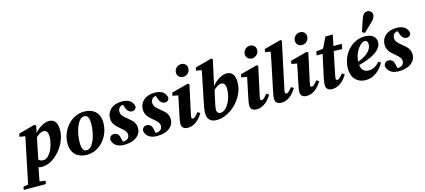

<svg xmlns="http://www.w3.org/2000/svg" viewBox="-124 -1437 5137 2318"><g transform="rotate(-15 2444.5 -278.0)"><path d="M4.4 227.3H148.9C161.1 155.7 174.5 86.1 194.3 -13.3L201.2 -31.3L292.7 -484.2L274 -500L69.6 -443.2L64.2 -405.6L190.4 -385.6L137.6 -414.7L4.4 227.3ZM131.6 -30.6C161.7 1.3 195.5 15.2 234.3 15.2C387 15.2 557.7 -174.4 557.7 -361.1C557.7 -465.5 511.4 -498.5 453.7 -498.5C385.1 -498.5 297.7 -440.1 241.9 -353.6L248.6 -330.6C283.6 -367.2 324.2 -396.5 357.5 -396.5C396.2 -396.5 414.9 -372.4 414.9 -313.2C414.9 -252.8 392.8 -174.6 364.1 -128.8C333.4 -78.8 302.5 -58.6 265.3 -58.6C227.9 -58.6 198.9 -87.6 172.1 -130.3L131.6 -30.6ZM-53.7 227.3H222.9L230.9 188.2L108.3 168.8H66.9L-45.9 188.2L-53.7 227.3Z M795.9 15.2C961.9 15.2 1085.8 -140.9 1085.8 -307.7C1085.8 -439.4 1003.4 -498.5 894.3 -498.5C727.3 -498.5 601.8 -343 601.8 -176C601.8 -44.7 687.3 15.2 795.9 15.2ZM807.6 -39.3C773.3 -39.3 746.7 -64.2 746.7 -149.3C746.7 -284.6 802 -444.1 881.1 -444.1C916.6 -444.1 940.9 -418.7 940.9 -337.8C940.9 -198.1 886.4 -39.3 807.6 -39.3Z M1257.7 -7.5 1241.4 -80.1C1231.5 -125.9 1205.1 -143.3 1170.6 -143.3C1137.3 -143.3 1118.4 -122.9 1112.7 -91.1C1123.3 -22.4 1176.7 15.2 1262.4 15.2C1402.8 15.2 1472.9 -55.4 1472.9 -136.2C1472.9 -194.2 1447.6 -229.3 1386.9 -277.2C1334.2 -318.4 1306.7 -346.1 1306.7 -386.6C1306.7 -421.8 1327.6 -457.4 1380 -457.4C1396 -457.4 1410.4 -456.8 1424.7 -456L1362.9 -476.2L1386 -412.2C1401.8 -369.2 1429.6 -351.1 1456.2 -351.1C1489.3 -351.1 1508.4 -370.6 1511.5 -399C1498.7 -459.7 1455.8 -498.5 1364.4 -498.5C1243.4 -498.5 1176.1 -425 1176.1 -339.8C1176.1 -273.9 1211.9 -235.7 1267.7 -190.1C1317.5 -150.5 1337 -124.5 1337 -93.7C1337 -53.9 1309 -26 1258.5 -26C1237.1 -26 1218.3 -26.6 1195.9 -28.5L1257.7 -7.5Z M1667.7 -7.5 1651.4 -80.1C1641.5 -125.9 1615.1 -143.3 1580.6 -143.3C1547.3 -143.3 1528.4 -122.9 1522.7 -91.1C1533.3 -22.4 1586.7 15.2 1672.4 15.2C1812.8 15.2 1882.9 -55.4 1882.9 -136.2C1882.9 -194.2 1857.6 -229.3 1796.9 -277.2C1744.2 -318.4 1716.7 -346.1 1716.7 -386.6C1716.7 -421.8 1737.6 -457.4 1790 -457.4C1806 -457.4 1820.4 -456.8 1834.7 -456L1772.9 -476.2L1796 -412.2C1811.8 -369.2 1839.6 -351.1 1866.2 -351.1C1899.3 -351.1 1918.4 -370.6 1921.5 -399C1908.7 -459.7 1865.8 -498.5 1774.4 -498.5C1653.4 -498.5 1586.1 -425 1586.1 -339.8C1586.1 -273.9 1621.9 -235.7 1677.7 -190.1C1727.5 -150.5 1747 -124.5 1747 -93.7C1747 -53.9 1719 -26 1668.5 -26C1647.1 -26 1628.3 -26.6 1605.9 -28.5L1667.7 -7.5Z M1979.9 -51C1979.9 -8.3 2010.2 15.2 2056.7 15.2C2142.9 15.2 2206.1 -50.4 2246.1 -117.7L2215.6 -138.1C2182.5 -95.9 2160.6 -75.9 2143.8 -75.9C2134.3 -75.9 2126.9 -83.2 2126.9 -96.5C2126.9 -107 2129.5 -120.8 2133.7 -139.3L2209.1 -486.4L2193.2 -500L1981.6 -443.2L1975.4 -405.6L2071.6 -388.5L2049.6 -416.2L1994.2 -149.7C1988.1 -119.5 1979.9 -78 1979.9 -51ZM2161.3 -593C2205.7 -593 2246.7 -629.7 2246.7 -678.8C2246.7 -719.8 2216 -749.1 2173.9 -749.1C2129.5 -749.1 2087.8 -713.6 2087.8 -664C2087.8 -620 2122.8 -593 2161.3 -593Z M2418.5 15.2C2590.6 15.2 2777.2 -167.1 2777.2 -360.4C2777.2 -459.8 2735.2 -498.5 2673.2 -498.5C2603.8 -498.5 2520 -439.4 2463.5 -352.9L2470.5 -329.8C2511.7 -370.1 2546.6 -396.5 2581.6 -396.5C2615 -396.5 2634.7 -368.8 2634.7 -315.3C2634.7 -247.8 2607.3 -161.1 2575 -117.7C2543.8 -74.1 2515 -57.2 2485.6 -57.2C2454.3 -57.2 2438.5 -77.2 2438.5 -108.3C2438.5 -133.3 2446.8 -169.2 2459.2 -226.4L2489.4 -364.1L2488.1 -374.7L2560.2 -707L2544.8 -719.4L2334.6 -662.9L2328.9 -625.2L2453.8 -604.9L2401.6 -634.9L2327.7 -269.3C2316.2 -212.4 2301.1 -148.5 2301.1 -98.6C2301.1 -20.9 2347.1 15.2 2418.5 15.2Z M2839.9 -51C2839.9 -8.3 2870.2 15.2 2916.7 15.2C3002.9 15.2 3066.1 -50.4 3106.1 -117.7L3075.6 -138.1C3042.5 -95.9 3020.6 -75.9 3003.8 -75.9C2994.3 -75.9 2986.9 -83.2 2986.9 -96.5C2986.9 -107 2989.5 -120.8 2993.7 -139.3L3069.1 -486.4L3053.2 -500L2841.6 -443.2L2835.4 -405.6L2931.6 -388.5L2909.6 -416.2L2854.2 -149.7C2848.1 -119.5 2839.9 -78 2839.9 -51ZM3021.3 -593C3065.7 -593 3106.7 -629.7 3106.7 -678.8C3106.7 -719.8 3076 -749.1 3033.9 -749.1C2989.5 -749.1 2947.8 -713.6 2947.8 -664C2947.8 -620 2982.8 -593 3021.3 -593Z M3226.8 15.2C3312.6 15.2 3375.6 -50.7 3415 -117.7L3384.8 -138.1C3352 -96.4 3329.6 -75.9 3313.6 -75.9C3303.5 -75.9 3295.8 -83.2 3295.8 -97C3295.8 -107 3298.1 -120.8 3302.7 -139.9L3423.4 -707L3408.1 -719.4L3197.4 -662.9L3191.9 -625.2L3316.9 -604.9L3262.1 -638.8C3250.9 -567.7 3235.7 -495.1 3221 -424.6L3168.9 -174.2C3156.5 -115 3149.8 -79.6 3149.8 -52.9C3149.8 -8.9 3179.2 15.2 3226.8 15.2Z M3465.9 -51C3465.9 -8.3 3496.2 15.2 3542.7 15.2C3628.9 15.2 3692.1 -50.4 3732.1 -117.7L3701.6 -138.1C3668.5 -95.9 3646.6 -75.9 3629.8 -75.9C3620.3 -75.9 3612.9 -83.2 3612.9 -96.5C3612.9 -107 3615.5 -120.8 3619.7 -139.3L3695.1 -486.4L3679.2 -500L3467.6 -443.2L3461.4 -405.6L3557.6 -388.5L3535.6 -416.2L3480.2 -149.7C3474.1 -119.5 3465.9 -78 3465.9 -51ZM3647.3 -593C3691.7 -593 3732.7 -629.7 3732.7 -678.8C3732.7 -719.8 3702 -749.1 3659.9 -749.1C3615.5 -749.1 3573.8 -713.6 3573.8 -664C3573.8 -620 3608.8 -593 3647.3 -593Z M3782.7 -426.4H3903L4100.9 -420.7L4112.2 -483.4H3909.8V-488.5L3791.2 -474.4L3782.7 -426.4ZM3798.2 -153.3C3791 -119.5 3784.2 -82.3 3784.2 -53.2C3784.2 -8.3 3814.5 15.2 3861.3 15.2C3946.6 15.2 4012.4 -50.4 4051.5 -117.7L4021 -138.1C3987.9 -95.9 3966.3 -75.9 3948.7 -75.9C3938.8 -75.9 3931.2 -83.2 3931.2 -97C3931.2 -107 3933.5 -120.8 3937.3 -139.9L4036.6 -620.5H3944.7L3863.6 -454.7L3798.2 -153.3Z M4280.9 15.2C4389.3 15.2 4469.2 -63.6 4510.4 -141L4482.4 -161.2C4451 -122.1 4405.3 -88.2 4346.7 -88.2C4284.5 -88.2 4247 -127.2 4247 -209.2C4247 -333.5 4330.6 -444 4387.7 -444C4408.4 -444 4424.9 -427.8 4424.9 -395.1C4424.9 -332.3 4370 -251.4 4185.9 -204.8L4188.5 -167.6C4427.5 -216.2 4541.2 -299 4541.2 -390.7C4541.2 -455.4 4491.7 -498.5 4402.5 -498.5C4233.2 -498.5 4105.7 -346.3 4105.7 -173C4105.7 -55.8 4176.6 15.2 4280.9 15.2ZM4383.9 -557.7 4415.5 -537.6C4451.2 -571.9 4487.3 -605.2 4522.3 -640.2C4553.4 -669.3 4570.7 -696.3 4570.7 -726.4C4570.7 -761 4540.7 -782.8 4511 -782.8C4481.1 -782.8 4455 -767.5 4435.1 -709.1C4417.3 -658.8 4400.9 -607.9 4383.9 -557.7Z M4689.7 -7.5 4673.4 -80.1C4663.5 -125.9 4637.1 -143.3 4602.6 -143.3C4569.3 -143.3 4550.4 -122.9 4544.7 -91.1C4555.3 -22.4 4608.7 15.2 4694.4 15.2C4834.8 15.2 4904.9 -55.4 4904.9 -136.2C4904.9 -194.2 4879.6 -229.3 4818.9 -277.2C4766.2 -318.4 4738.7 -346.1 4738.7 -386.6C4738.7 -421.8 4759.6 -457.4 4812 -457.4C4828 -457.4 4842.4 -456.8 4856.7 -456L4794.9 -476.2L4818 -412.2C4833.8 -369.2 4861.6 -351.1 4888.2 -351.1C4921.3 -351.1 4940.4 -370.6 4943.5 -399C4930.7 -459.7 4887.8 -498.5 4796.4 -498.5C4675.4 -498.5 4608.1 -425 4608.1 -339.8C4608.1 -273.9 4643.9 -235.7 4699.7 -190.1C4749.5 -150.5 4769 -124.5 4769 -93.7C4769 -53.9 4741 -26 4690.5 -26C4669.1 -26 4650.3 -26.6 4627.9 -28.5L4689.7 -7.5Z"/></g></svg>

Font: Source Serif Variable
Style: Italic
Weight: 389
Italic angle: -12°
Designer: Frank Grießhammer
Foundry: Adobe Systems Incorporated
Version: Version 3.001;hotconv 1.0.111;makeotfexe 2.5.65597